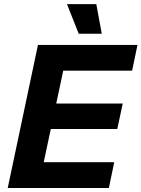

<svg xmlns="http://www.w3.org/2000/svg" viewBox="-20 -933 702 953"><path d="M18.4 0 168.4 -710H662.4L635.8 -582.2H293.8L259.2 -419.2H589.2L562.2 -292.8H232.2L197 -127.8H547L520.4 0ZM370.8 -765.4 312.4 -912.6H458L485.2 -765.4Z"/></svg>

Font: Geist
Style: Italic
Weight: 400
Italic angle: -12°
Designer: Basement.studio, Andrés Briganti, Mateo Zaragoza
Foundry: Basement.studio, Vercel, Andrés Briganti, Guido Ferreyra, Mateo Zaragoza
Version: Version 1.500